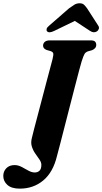

<svg xmlns="http://www.w3.org/2000/svg" viewBox="-102 -946 623 1170"><path d="M395.5 -572Q391 -558 380.5 -518Q370 -478 355.5 -422.2Q341 -366.5 325 -304Q309 -241.5 293.5 -181.2Q278 -121 265.5 -72.2Q253 -23.5 245.5 3.5Q222 103 162 153.2Q102 203.5 18.5 203.5Q-31.5 203.5 -56.8 181Q-82 158.5 -82 126Q-82 98.5 -63.5 79.2Q-45 60 -13 60Q8.5 60 29.8 71.2Q51 82.5 71.2 93.8Q91.5 105 109.5 105Q128 105 139 94Q150 83 150 58.5Q150 43 138.5 26.2Q127 9.5 113.2 -10Q99.5 -29.5 92 -53.2Q84.5 -77 92.5 -106.5Q96 -122 105.5 -158.8Q115 -195.5 128 -244.2Q141 -293 154.8 -346Q168.5 -399 181.5 -447.8Q194.5 -496.5 204.2 -533Q214 -569.5 218 -585Q224.5 -611.5 222.5 -620.5Q220.5 -629.5 206.5 -634.5L182 -641.5Q160.5 -650 160.5 -667.5Q160.5 -682 171 -691Q181.5 -700 202 -700H450Q470.5 -700 477.5 -692.2Q484.5 -684.5 484.5 -672.5Q484.5 -660.5 476.8 -652.2Q469 -644 458.5 -640L433.5 -633Q420 -628 413.5 -617.8Q407 -607.5 395.5 -572ZM489 -755Q469.5 -742.5 447 -757.5L354 -818.5L228 -757.5Q197 -742.5 185 -755Q180 -760 182.2 -769.8Q184.5 -779.5 198 -790L319 -895.5Q337.5 -909 351.5 -917.5Q365.5 -926 383 -926Q400.5 -926 409.5 -917.5Q418.5 -909 428.5 -895.5L496.5 -790Q503.5 -779.5 500 -769.8Q496.5 -760 489 -755Z"/></svg>

Font: Fraunces 9pt S000
Style: Bold Italic
Weight: 700
Italic angle: -16°
Version: Version 1.000; ttfautohint (v1.8.3)